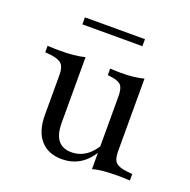

<svg xmlns="http://www.w3.org/2000/svg" viewBox="-110 -687 798 807"><g transform="rotate(20 289.0 -283.0)"><path d="M196 -413.7V-206.5H118.5V-315.3Q118.5 -350 104.8 -364.1Q91.1 -378.2 55.6 -382.3L29.8 -384.7V-413.7Q45.2 -412.9 58.1 -412.5Q71 -412.1 84.7 -412.1Q118.5 -412.1 146.4 -414.9Q174.2 -417.7 196 -423.4ZM196 -206.5V-129.8Q196 -78.2 216.1 -52.8Q236.3 -27.4 275.8 -27.4Q317.7 -27.4 350 -54.4Q382.3 -81.5 404.8 -136.3L408.9 -118.5Q384.7 -52.4 344.4 -19.4Q304 13.7 248.4 13.7Q186.3 13.7 152.4 -25.4Q118.5 -64.5 118.5 -137.1V-206.5ZM382.3 0V-206.5H459.7V-98.4Q459.7 -62.9 473.4 -49.2Q487.1 -35.5 522.6 -31.5L548.4 -29V0Q533.1 -0.8 520.2 -1.2Q507.3 -1.6 492.7 -1.6Q459.7 -1.6 431.9 0.8Q404 3.2 382.3 9.7ZM459.7 -413.7V-206.5H382.3V-316.1Q382.3 -350.8 370.6 -364.5Q358.9 -378.2 325.8 -382.3L309.7 -384.7V-413.7Q325 -412.9 335.9 -412.5Q346.8 -412.1 358.9 -412.1Q387.9 -412.1 413.7 -414.9Q439.5 -417.7 459.7 -423.4ZM136.3 -548.4V-579.8H404.8V-548.4Z"/></g></svg>

Font: Playfair 5pt SemiExpanded Light
Style: Regular
Weight: 400
Version: Version 2.203